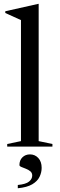

<svg xmlns="http://www.w3.org/2000/svg" viewBox="-20 -762 310 998"><path d="M181 -28.5 252.5 -13.5V0H17.5V-13.5L89 -28.5V-657.5L7.5 -694.5V-703.5L179 -742H181ZM72.5 199.5Q114.5 195.5 131 181.8Q147.5 168 147.5 150.5Q147.5 136.5 137.5 128.2Q127.5 120 114.2 115Q101 110 91 105.8Q81 101.5 81 96Q81 71 96.5 55.8Q112 40.5 136 40.5Q161.5 40.5 179 59.2Q196.5 78 196.5 110.5Q196.5 134.5 185.5 157.2Q174.5 180 147.5 196Q120.5 212 72.5 216.5Z"/></svg>

Font: Newsreader 72pt
Style: Regular
Weight: 400
Designer: Hugues Gentile
Foundry: Production Type
Version: Version 1.003; ttfautohint (v1.8.3)